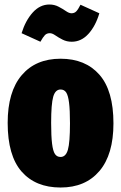

<svg xmlns="http://www.w3.org/2000/svg" viewBox="-20 -816 540 856"><path d="M299.8 -629.9Q277.3 -629.9 258.8 -639.4Q240.2 -648.9 226.6 -658.4Q212.9 -668 202.1 -668Q188.5 -668 180.2 -659.4Q171.9 -650.9 160.2 -629.9L76.2 -668Q93.8 -724.6 126 -760.3Q158.2 -795.9 200.2 -795.9Q222.7 -795.9 241.2 -786.1Q259.8 -776.4 273.9 -766.6Q288.1 -756.8 298.8 -756.8Q312 -756.8 320.3 -765.6Q328.6 -774.4 338.9 -794.9L422.9 -756.8Q406.2 -700.2 374.3 -665Q342.3 -629.9 299.8 -629.9ZM485.8 -266.1Q485.8 -127 423.3 -53.5Q360.8 20 250 20Q138.7 20 76.4 -51Q14.2 -122.1 14.2 -268.1Q14.2 -407.2 76.7 -480.7Q139.2 -554.2 250 -554.2Q360.8 -554.2 423.3 -482.9Q485.8 -411.6 485.8 -266.1ZM250 -417Q226.6 -417 217.3 -384.8Q208 -352.5 208 -268.1Q208 -208 212.2 -175Q216.3 -142.1 225.1 -129.2Q233.9 -116.2 250 -116.2Q273.4 -116.2 282.7 -148.4Q292 -180.7 292 -266.1Q292 -325.7 287.8 -358.4Q283.7 -391.1 274.9 -404.1Q266.1 -417 250 -417Z"/></svg>

Font: Fira Sans Compressed Heavy
Style: Regular
Weight: 900
Width: 1
Designer: Carrois Corporate & Edenspiekermann AG
Foundry: Carrois Corporate GbR & Edenspiekermann AG
Version: Version 4.203;PS 004.203;hotconv 1.0.88;makeotf.lib2.5.64775